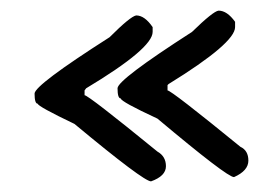

<svg xmlns="http://www.w3.org/2000/svg" viewBox="-20 -385 514 361"><path d="M236 -356Q252 -356 267 -334V-325Q267 -294 142 -219L139 -215V-206Q146 -206 276 -100Q292 -91 292 -72.5Q292 -54 264 -44Q250 -44 120 -152Q51 -185 51 -190Q45 -190 45 -209Q45 -225 186 -315Q225 -354 236 -356ZM391 -365Q407 -365 422 -344V-334Q422 -304 297 -227L295 -225V-215Q302 -215 432 -109Q447 -102 447 -83Q447 -64 420 -52Q407 -52 276 -162Q207 -194 207 -200Q201 -200 201 -219Q201 -235 341 -325Q381 -364 391 -365Z"/></svg>

Font: Just Me Again Down Here
Style: Regular
Weight: 400
Designer: Kimberly Geswein
Foundry: Kimberly Geswein
Version: Version 1.002 2007